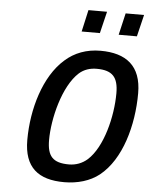

<svg xmlns="http://www.w3.org/2000/svg" viewBox="-60 -960 791 1018"><g transform="rotate(5 335.0 -451.0)"><path d="M320 9C390 9 457 -10 506 -49C619 -139 670 -324 670 -495C670 -641 588 -702 452 -702C378 -702 314 -678 264 -633C158 -540 106 -362 106 -197C106 -51 182 9 320 9ZM337 -87C251 -87 221 -121 221 -207C221 -320 264 -497 347 -572C373 -595 405 -605 440 -605C524 -605 555 -570 555 -485C555 -361 514 -195 435 -124C408 -100 374 -87 337 -87ZM637 -795 665 -911H567L540 -795ZM440 -795 468 -911H369L343 -795Z"/></g></svg>

Font: RazerF5 SemiBold
Style: Italic
Weight: 600
Foundry: Razer Inc.
Version: Version 2